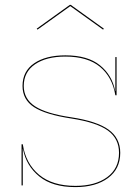

<svg xmlns="http://www.w3.org/2000/svg" viewBox="-20 -757 568 784"><path d="M471 -133Q471 -67 421 -30Q371 7 288 7Q194 7 140.5 -36.5Q87 -80 74 -148H73V0H68V-168H73Q85 -89 139.5 -43.5Q194 2 288 2Q369 2 417.5 -33.5Q466 -69 466 -133Q466 -191 420.5 -224Q375 -257 272 -273Q166 -289 119 -319.5Q72 -350 72 -406Q72 -466 119.5 -498.5Q167 -531 247 -531Q338 -531 388 -490.5Q438 -450 450 -386H451V-524H456V-368H451Q439 -442 388.5 -484Q338 -526 247 -526Q169 -526 123 -494.5Q77 -463 77 -406Q77 -353 123 -323Q169 -293 271 -278Q376 -262 423.5 -227.5Q471 -193 471 -133ZM404 -640 401 -636 267 -732 133 -636 130 -640 265 -737H269Z"/></svg>

Font: Hepta Slab Hairline
Style: Regular
Weight: 400
Designer: Michael LaGattuta
Foundry: Michael LaGattuta
Version: Version 1.100; ttfautohint (v1.8) -l 8 -r 50 -G 200 -x 14 -D